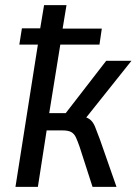

<svg xmlns="http://www.w3.org/2000/svg" viewBox="-20 -725 530 745"><path d="M40 0 127 -552H55L65 -615H136L151 -705H238L223 -614H375L366 -552H214L171 -286H235L392 -489H490L301 -252L290 -276Q317 -271 329 -261.5Q341 -252 348.5 -234Q356 -216 368 -183L432 0H339L289 -155Q281 -178 274.5 -192Q268 -206 256.5 -212.5Q245 -219 222 -219H161L127 0Z"/></svg>

Font: Nunito Sans 10pt Condensed Medium
Style: Italic
Weight: 500
Width: 3
Italic angle: -9°
Designer: Vernon Adams
Foundry: Vernon Adams
Version: Version 3.101;gftools[0.9.27]